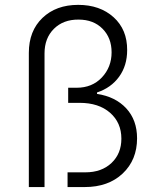

<svg xmlns="http://www.w3.org/2000/svg" viewBox="-20 -757 638 777"><path d="M96.7 0V-543Q96.7 -631.8 151.9 -684.6Q207 -737.3 296.4 -737.3Q384.3 -737.3 439.7 -687.3Q495.1 -637.2 494.6 -554.2Q494.6 -491.2 461.9 -446.3Q429.2 -401.4 372.6 -382.8V-377Q447.3 -365.7 491 -318.4Q534.7 -271 534.7 -197.3Q534.7 -109.9 476.6 -54.9Q418.5 0 322.8 0H253.4V-59.6H325.7Q391.1 -59.6 431.2 -97.4Q471.2 -135.3 471.2 -195.8Q471.2 -260.7 425.3 -300.8Q379.4 -340.8 302.2 -340.8H255.9V-401.9H290Q353 -401.9 392.3 -443.6Q431.6 -485.4 431.6 -545.4Q431.6 -603.5 395 -640.6Q358.4 -677.7 297.9 -677.7Q236.3 -678.2 198.2 -640.4Q160.2 -602.5 160.2 -541V0Z"/></svg>

Font: Interop Light
Style: Regular
Weight: 300
Designer: Rasmus Andersson, Google, Jang Haemin
Foundry: jhaemin
Version: Version 1.007